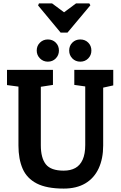

<svg xmlns="http://www.w3.org/2000/svg" viewBox="-20 -1100 710 1124"><path d="M208 -1080H285L355 -1028L425 -1080H503L509 -1069L375 -909H335L203 -1068ZM353 4Q253 4 195 -26Q137 -56 112.5 -112.5Q88 -169 88 -248V-593L21 -602V-691H290V-603L219 -592V-250Q219 -175 248.5 -138Q278 -101 353 -101Q393 -101 421 -116.5Q449 -132 464 -165.5Q479 -199 479 -251V-594L415 -603V-691H643V-600L584 -587V-248Q584 -171 557.5 -114Q531 -57 479.5 -26.5Q428 4 353 4ZM450 -739Q422 -739 403.5 -758Q385 -777 385 -804Q385 -832 403.5 -850.5Q422 -869 450 -869Q478 -869 496.5 -850.5Q515 -832 515 -804Q515 -777 496.5 -758Q478 -739 450 -739ZM260 -739Q233 -739 214 -758Q195 -777 195 -804Q195 -832 214 -850.5Q233 -869 260 -869Q288 -869 306.5 -850.5Q325 -832 325 -804Q325 -777 306.5 -758Q288 -739 260 -739Z"/></svg>

Font: Kreon Light
Style: Regular
Weight: 300
Designer: Julia Petretta
Foundry: Julia Petretta and Eli Heuer
Version: Version 2.002